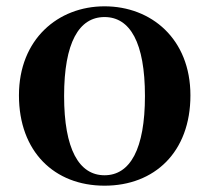

<svg xmlns="http://www.w3.org/2000/svg" viewBox="-20 -572 663 608"><path d="M311 16C469 16 583 -90 583 -270C583 -449 459 -552 311 -552C164 -552 40 -448 40 -270C40 -92 152 16 311 16ZM311 -17C230 -17 183 -100 183 -268C183 -437 230 -518 311 -518C392 -518 439 -437 439 -268C439 -100 392 -17 311 -17Z"/></svg>

Font: Noto Serif CJK KR
Style: Bold
Weight: 700
Designer: Ryoko NISHIZUKA 西塚涼子 (kana & ideographs); Frank Grießhammer (Latin, Greek & Cyrillic); Wenlong ZHANG 张文龙 (bopomofo); San
Foundry: Adobe
Version: Version 2.001;hotconv 1.1.0;makeotfexe 2.6.0